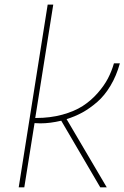

<svg xmlns="http://www.w3.org/2000/svg" viewBox="-20 -802 533 822"><path d="M437 0H409.2L242.2 -285.2Q194.3 -273.9 153.3 -273.9Q140.1 -273.9 127.9 -274.9L84 0H60.1L184.1 -782.2H208L130.9 -296.9H134.8Q194.8 -296.9 246.6 -311Q298.3 -325.2 334 -348.1Q369.6 -371.1 397.9 -403.3Q425.8 -435.1 441.9 -465.8Q458 -496.6 467.8 -530.8H493.2Q478.5 -477.5 453.1 -435.1Q427.7 -392.6 396 -365.2Q363.8 -337.4 332.5 -320.3Q301.3 -303.2 265.1 -292Z"/></svg>

Font: Squarion Thin
Style: Italic
Weight: 100
Designer: Natanael Gama
Version: Version 1.00;September 12, 2019;FontCreator 11.5.0.2425 64-b